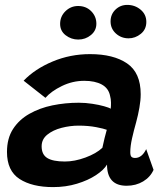

<svg xmlns="http://www.w3.org/2000/svg" viewBox="-20 -755 688 784"><path d="M197 9Q111 9 59.8 -24.2Q8.5 -57.5 8.5 -134.5Q8.5 -190 33.2 -228.2Q58 -266.5 100 -290.2Q142 -314 194.2 -324.8Q246.5 -335.5 301.5 -335.5Q329.5 -335.5 357 -331.2Q384.5 -327 405 -321.2Q425.5 -315.5 432 -311Q433.5 -321.5 433.2 -336.2Q433 -351 429.5 -363.5Q423.5 -394.5 395.8 -409.8Q368 -425 324 -425Q276.5 -425 232.8 -403.8Q189 -382.5 165.5 -355.5L76.5 -425.5Q122.5 -473.5 194.8 -503.8Q267 -534 347.5 -534Q443.5 -534 499 -496Q554.5 -458 554.5 -370.5Q554.5 -345 549.2 -315.2Q544 -285.5 536 -256Q526.5 -222.5 519.2 -190.2Q512 -158 512 -133.5Q512 -119 517 -114.5Q522 -110 531.5 -110Q559.5 -110 577 -146L607 -61.5Q594 -32 564.5 -14.2Q535 3.5 497 3.5Q417 3.5 417 -83Q404 -61 371.8 -39.8Q339.5 -18.5 294.2 -4.8Q249 9 197 9ZM245 -95.5Q285 -95.5 329 -111.8Q373 -128 398 -151.5Q402.5 -172 407 -191Q411.5 -210 416 -225Q405 -229.5 372.8 -235.8Q340.5 -242 301 -242Q266.5 -242 231.5 -233Q196.5 -224 173.2 -205.2Q150 -186.5 150 -157.5Q150 -124 173 -109.8Q196 -95.5 245 -95.5ZM505 -598.5Q475 -598.5 453.2 -618.2Q431.5 -638 431.5 -667.5Q431.5 -696.5 451.5 -715.8Q471.5 -735 499.5 -735Q531 -735 554.2 -715.5Q577.5 -696 577.5 -665.5Q577.5 -635 555 -616.8Q532.5 -598.5 505 -598.5ZM299.5 -593.5Q271 -593.5 248.2 -611Q225.5 -628.5 225.5 -657.5Q225.5 -688 247.2 -709.2Q269 -730.5 299 -730.5Q331.5 -730.5 352.5 -709.2Q373.5 -688 373.5 -658Q373.5 -630 351.2 -611.8Q329 -593.5 299.5 -593.5Z"/></svg>

Font: Grandstander SemiBold
Style: Italic
Weight: 600
Italic angle: -15°
Designer: Tyler Finck
Foundry: Etcetera Type Co
Version: Version 1.200; ttfautohint (v1.8.3)